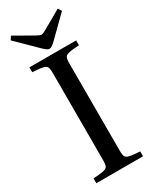

<svg xmlns="http://www.w3.org/2000/svg" viewBox="-224 -937 798 993"><g transform="rotate(-30 174.5 -441.0)"><path d="M21 -861 137 -747C151 -734 162 -723 174 -723C186 -723 198 -735 211 -747L327 -861L314 -882L207 -821C194 -814 183 -807 174 -807C166 -807 154 -814 141 -821L34 -882ZM35 0H314V-29C227 -35 224 -37 224 -93V-599C224 -655 227 -657 314 -663V-692H35V-663C123 -657 125 -655 125 -599V-93C125 -37 123 -35 35 -29Z"/></g></svg>

Font: Lingua Franca
Style: Regular
Weight: 400
Version: Version 1.19